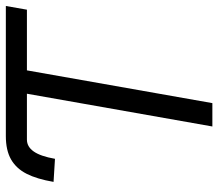

<svg xmlns="http://www.w3.org/2000/svg" viewBox="-66 -700 765 674"><g transform="rotate(-90 317.0 -362.5)"><path d="M325.5 -651H164.5Q139.5 -651 122.8 -627.2Q106 -603.5 97 -552.5L16 -557.5Q26 -616 44.5 -652.2Q63 -688.5 95 -706.8Q127 -725 177 -725H633.5L620.5 -651H407.5L292.5 0H210.5Z"/></g></svg>

Font: JuliaMono Light
Style: Italic
Weight: 300
Italic angle: -9°
Monospace: yes
Designer: cormullion
Foundry: corm
Version: Version 0.054; ttfautohint (v1.8.4)